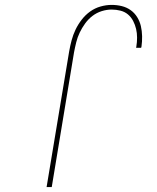

<svg xmlns="http://www.w3.org/2000/svg" viewBox="-20 -763 640 783"><path d="M170 0 262 -553Q266 -576 272 -598.5Q278 -621 288 -642Q298 -663 313 -682.5Q328 -702 347.5 -716Q367 -730 390 -736.5Q413 -743 435 -743Q457 -743 477 -738Q497 -733 513 -721.5Q529 -710 539.5 -693Q550 -676 554.5 -656.5Q559 -637 559.5 -615.5Q560 -594 557 -573Q556 -572 556 -570.5Q556 -569 556 -568H535Q535 -569 535.5 -570.5Q536 -572 536 -573Q539 -591 539 -609.5Q539 -628 535 -645Q531 -662 523 -677.5Q515 -693 502 -704Q489 -715 471.5 -719.5Q454 -724 435 -724Q415 -724 394.5 -717.5Q374 -711 357 -698Q340 -685 327 -667Q314 -649 305 -630Q296 -611 291 -591Q286 -571 282 -550L191 0Z"/></svg>

Font: Iosevka Curly ThExObl
Style: Regular
Weight: 100
Width: 7
Italic angle: -9°
Monospace: yes
Designer: Belleve Invis
Foundry: Belleve Invis
Version: Version 11.1.0; ttfautohint (v1.8.3)